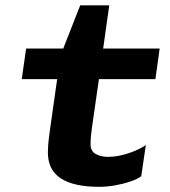

<svg xmlns="http://www.w3.org/2000/svg" viewBox="-20 -694 640 724"><path d="M354 10.5Q258.5 10.5 209.5 -21.2Q160.5 -53 160.5 -120Q160.5 -132 161.8 -148.2Q163 -164.5 167.5 -198L195.5 -395.5H62L78.5 -511H218.5L282.5 -674H392L369 -511H582L566 -395.5H353L326.5 -211Q324.5 -196.5 323 -181.5Q321.5 -166.5 321.5 -149.5Q321.5 -124.5 340.5 -113.5Q359.5 -102.5 387.5 -102.5Q422.5 -102.5 462.8 -115.5Q503 -128.5 530 -147L512.5 -29.5Q498 -18.5 471.5 -9.5Q445 -0.5 414 5Q383 10.5 354 10.5Z"/></svg>

Font: Chivo Mono Medium
Style: Italic
Weight: 500
Italic angle: -8.05°
Monospace: yes
Designer: Hector Gatti
Foundry: Omnibus-Type
Version: Version 1.008